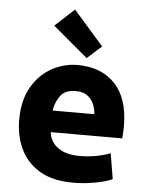

<svg xmlns="http://www.w3.org/2000/svg" viewBox="-56 -845 696 904"><g transform="rotate(5 292.0 -392.5)"><path d="M323 14Q228 14 166.5 -22Q105 -58 75 -120Q45 -182 45 -259Q45 -352 81.5 -414.5Q118 -477 175.5 -508.5Q233 -540 297 -540Q409 -540 474 -471.5Q539 -403 539 -270Q539 -257 538 -241.5Q537 -226 536 -214H198Q203 -168 241 -141Q279 -114 343 -114Q384 -114 423.5 -121.5Q463 -129 488 -140L508 -19Q484 -7 431.5 3.5Q379 14 323 14ZM198 -316H395Q394 -341 384 -364Q374 -387 353.5 -402Q333 -417 299 -417Q248 -417 226 -386Q204 -355 198 -316ZM336 -576 171 -715 262 -799 404 -637Z"/></g></svg>

Font: Ubuntu Sans ExtraBold
Style: Regular
Weight: 800
Designer: Dalton Maag Ltd
Foundry: Dalton Maag Ltd
Version: Version 1.006; ttfautohint (v1.8.4.7-5d5b)